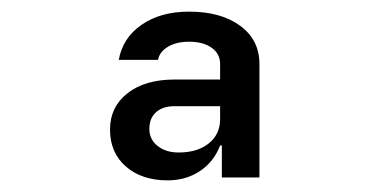

<svg xmlns="http://www.w3.org/2000/svg" viewBox="-20 -760 640 330"><path d="M361.3 -455V-510H358.3V-650Q358.3 -667.7 343.7 -678Q329.1 -688.3 305 -688.3Q283.1 -688.3 268.6 -679.6Q254.1 -671 251.7 -657.1H184.1Q190.9 -695.1 223.5 -717.5Q256 -740 305 -740Q359.8 -740 392.8 -715.7Q425.9 -691.4 425.9 -650V-455ZM268.1 -450Q223.7 -450 196.4 -473.8Q169.1 -497.6 169.1 -537.2Q169.1 -576.2 199.2 -599.8Q229.2 -623.3 280 -623.3H369.3V-577.5H280Q259.9 -577.5 248.3 -567.2Q236.7 -557 236.7 -538.3Q236.7 -520.4 250.8 -509.2Q264.9 -497.9 287 -497.9Q319.6 -497.9 338.9 -513.6Q358.3 -529.3 358.3 -555H369.3V-510H358.3Q347.7 -482 323.7 -466Q299.6 -450 268.1 -450Z"/></svg>

Font: Pitagon Sans Mono
Style: Regular
Weight: 400
Monospace: yes
Designer: Travis Tran
Foundry: Pitagon
Version: Version 1.001;gftools[0.9.26]